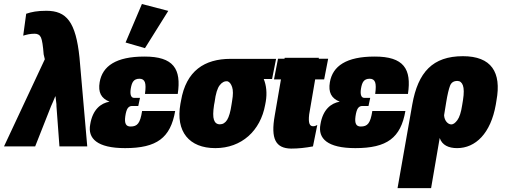

<svg xmlns="http://www.w3.org/2000/svg" viewBox="-82 -748 2592 981"><path d="M-61.5 0H97.7L178.7 -205.1L189.5 -229.5L200.2 -255.4H201.7L204.6 -230C206.1 -219.7 207 -211.4 206.5 -205.1L221.7 0H363.8L324.2 -453.6C305.2 -636.7 257.8 -692.9 154.8 -692.9C107.9 -692.9 79.1 -687 51.8 -677.7L36.6 -565.9C55.7 -571.3 70.8 -575.7 95.7 -575.7C110.8 -575.7 121.6 -569.3 127.4 -556.2C133.3 -543 137.7 -514.2 141.1 -470.2L147 -445.3Z M557.1 8.8C719.7 8.8 789.1 -43.9 813 -180.7H644C634.3 -118.2 620.1 -101.6 585 -101.6C563 -101.6 552.7 -115.2 558.1 -153.8C561 -173.8 565.4 -188 570.8 -195.3C576.2 -202.6 583.5 -206.5 592.3 -206.5H624.5L633.3 -248H603C587.4 -248 581.5 -264.6 585.9 -293.9C591.3 -326.7 600.1 -345.7 630.9 -345.7C644.5 -345.7 653.8 -339.8 658.2 -328.1C662.6 -316.4 662.6 -296.4 658.7 -268.1H826.2C845.2 -395.5 805.2 -459.5 655.3 -459C511.2 -459 441.4 -410.6 427.2 -328.1C418.5 -276.4 434.6 -245.6 477.5 -228.5C432.6 -220.7 391.1 -188 378.9 -112.3C365.2 -40.5 414.6 8.8 557.1 8.8ZM658.7 -502 777.8 -692.4 643.1 -727.5 559.6 -530.8Z M1018.1 8.8C1152.3 8.8 1249 -79.6 1272.9 -212.9L1275.9 -229C1283.2 -272 1278.8 -312 1265.6 -344.2H1308.1L1328.6 -447.3H1096.2C963.4 -447.3 868.7 -386.7 842.8 -232.9L839.8 -217.3C814.5 -75.2 884.8 8.8 1018.1 8.8ZM1041.5 -112.8C1026.4 -112.8 1016.1 -120.6 1011.2 -135.7C1005.9 -150.9 1006.3 -176.3 1011.7 -211.9L1014.6 -227.1C1020 -269.5 1028.8 -297.9 1041 -313C1052.7 -328.1 1065.9 -334.5 1081.1 -332.5C1090.8 -329.1 1098.6 -319.3 1104 -303.2C1109.4 -287.1 1109.4 -263.7 1104 -232.9L1101.1 -214.4C1095.7 -176.8 1087.9 -150.9 1078.6 -135.7C1069.3 -120.6 1056.6 -112.8 1041.5 -112.8Z M1405.3 11.2C1442.4 11.2 1478 7.3 1517.1 0L1539.1 -109.4C1531.7 -105 1525.4 -103 1517.6 -103C1508.3 -103 1502.4 -107.4 1499 -116.7C1495.6 -126 1495.1 -141.1 1497.6 -163.1L1528.3 -342.3H1574.2L1594.7 -447.8H1546.4L1547.4 -452.6H1372.6L1371.6 -447.8H1338.4L1317.9 -342.3H1353.5L1321.8 -158.2C1300.3 -37.6 1326.7 9.8 1405.3 11.2Z M1733.4 8.8C1896 8.8 1965.3 -43.9 1989.3 -180.7H1820.3C1810.5 -118.2 1796.4 -101.6 1761.2 -101.6C1739.3 -101.6 1729 -115.2 1734.4 -153.8C1737.3 -173.8 1741.7 -188 1747.1 -195.3C1752.4 -202.6 1759.8 -206.5 1768.6 -206.5H1800.8L1809.6 -248H1779.3C1763.7 -248 1757.8 -264.6 1762.2 -293.9C1767.6 -326.7 1776.4 -345.7 1807.1 -345.7C1820.8 -345.7 1830.1 -339.8 1834.5 -328.1C1838.9 -316.4 1838.9 -296.4 1835 -268.1H2002.4C2021.5 -395.5 1981.4 -459.5 1831.5 -459C1687.5 -459 1617.7 -410.6 1603.5 -328.1C1594.7 -276.4 1610.8 -245.6 1653.8 -228.5C1608.9 -220.7 1567.4 -188 1555.2 -112.3C1541.5 -40.5 1590.8 8.8 1733.4 8.8Z M1949.2 213.4H2120.6L2164.6 -43C2176.8 -6.3 2210.4 8.8 2253.4 8.8C2347.7 8.8 2425.3 -66.4 2451.2 -213.4L2454.6 -234.4C2481.4 -379.4 2428.2 -460.9 2283.2 -460.9C2128.9 -460.9 2053.7 -379.4 2024.4 -213.9ZM2224.1 -112.3C2206.5 -112.3 2188.5 -131.3 2187 -159.2L2197.8 -225.6C2204.1 -264.6 2210.9 -292.5 2217.3 -309.6C2223.6 -326.2 2235.8 -334.5 2254.9 -334.5C2268.1 -334.5 2277.8 -326.7 2283.2 -311.5C2288.6 -296.4 2289.1 -271.5 2283.7 -237.3L2279.3 -210.4C2273.9 -174.3 2265.6 -148.9 2254.9 -134.3C2244.1 -119.6 2233.9 -112.3 2224.1 -112.3Z"/></svg>

Font: Roboto Flex Super Cond Black
Style: Italic
Weight: 900
Width: 3
Italic angle: -10°
Designer: Berlow after Robertson
Foundry: Google
Version: Version 3.200;Glyphs 3.3 (3311)